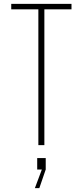

<svg xmlns="http://www.w3.org/2000/svg" viewBox="-20 -749 427 991"><path d="M178 0V-701H38V-729H349V-701H209V0ZM160 222 196 126H172V67H216V126L183 222Z"/></svg>

Font: Hubot Sans Condensed ExtraLight
Style: Regular
Weight: 200
Width: 3
Designer: Deni Anggara
Foundry: GitHub, Inc., Subsidiary of Microsoft Corporation
Version: Version 2.000